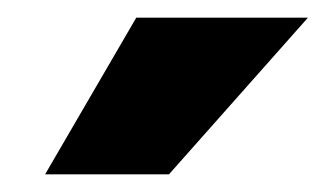

<svg xmlns="http://www.w3.org/2000/svg" viewBox="-20 -787 374 217"><path d="M134 -767H328L171 -590H31Z"/></svg>

Font: Mplus 1p ExtraBold
Style: Regular
Weight: 800
Version: Version 1.061